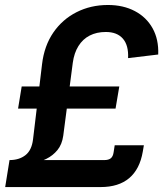

<svg xmlns="http://www.w3.org/2000/svg" viewBox="-20 -758 664 778"><path d="M15.1 -85.9 19 -109.4Q57.6 -109.4 83 -129.2Q108.4 -148.9 113.8 -192.9L150.4 -498Q159.2 -572.3 196 -626Q232.9 -679.7 290.3 -708.7Q347.7 -737.8 417.5 -737.8Q479.5 -737.8 526.4 -713.1Q573.2 -688.5 598.4 -643.3Q623.5 -598.1 621.1 -537.1L499 -522.5Q501.5 -574.2 478 -601.3Q454.6 -628.4 408.7 -628.4Q371.6 -628.4 343.5 -614Q315.4 -599.6 297.9 -571.5Q280.3 -543.5 274.9 -503.4L236.3 -208Q231.4 -172.9 212.9 -150.1Q194.3 -127.4 167.7 -114.3Q141.1 -101.1 112.3 -95Q83.5 -88.9 57.6 -87.4Q31.7 -85.9 15.1 -85.9ZM1 0 18.6 -109.4H403.3Q419.9 -109.4 429 -116.7Q438 -124 440.4 -141.1L444.8 -169.4H563L558.6 -143.6Q546.4 -72.3 503.4 -36.1Q460.4 0 387.7 0ZM53.2 -317.9 67.9 -407.7H463.4L448.2 -317.9Z"/></svg>

Font: Inter 18pt SemiBold
Style: Italic
Weight: 600
Italic angle: -9.3988°
Designer: Rasmus Andersson
Foundry: rsms
Version: Version 4.001;git-66647c0bb